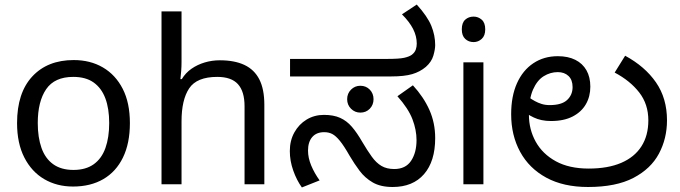

<svg xmlns="http://www.w3.org/2000/svg" viewBox="-20 -810 2989 844"><path d="M551 -269Q551 -180 520.5 -117.5Q490 -55 434 -22.5Q378 10 301 10Q230 10 174.5 -22.5Q119 -55 87 -117.5Q55 -180 55 -269Q55 -402 122 -474Q189 -546 304 -546Q377 -546 432.5 -513.5Q488 -481 519.5 -419.5Q551 -358 551 -269ZM146 -269Q146 -206 162.5 -159.5Q179 -113 214 -88Q249 -63 303 -63Q357 -63 392 -88Q427 -113 443.5 -159.5Q460 -206 460 -269Q460 -333 443 -378Q426 -423 391.5 -447.5Q357 -472 302 -472Q220 -472 183 -418Q146 -364 146 -269Z M778 -537Q778 -518 776.5 -498Q775 -478 773 -462H779Q796 -490 822 -508Q848 -526 880 -535.5Q912 -545 946 -545Q1011 -545 1054.5 -524.5Q1098 -504 1120 -461Q1142 -418 1142 -349V0H1055V-343Q1055 -408 1026 -440Q997 -472 935 -472Q845 -472 811.5 -421.5Q778 -371 778 -277V0H690V-760H778Z M1706 12Q1653 12 1618.5 -8Q1584 -28 1560.5 -59.5Q1537 -91 1517 -125Q1492 -169 1474 -191Q1456 -213 1440.5 -221Q1425 -229 1405 -229Q1371 -229 1352.5 -207.5Q1334 -186 1334 -148Q1334 -116 1348 -82.5Q1362 -49 1385 -17L1307 14Q1284 -18 1269 -60.5Q1254 -103 1254 -146Q1254 -192 1274 -228Q1294 -264 1328 -284.5Q1362 -305 1404 -305Q1446 -305 1475 -292Q1504 -279 1526.5 -253Q1549 -227 1572 -187Q1595 -148 1614.5 -121Q1634 -94 1657 -80.5Q1680 -67 1713 -67Q1763 -67 1787 -103Q1811 -139 1811 -194Q1811 -239 1793 -286Q1775 -333 1727 -387L1795 -435Q1842 -384 1867.5 -327Q1893 -270 1893 -203Q1893 -101 1844 -44.5Q1795 12 1706 12ZM1564 -315Q1540 -315 1523 -332Q1506 -349 1506 -374Q1506 -399 1523 -416Q1540 -433 1564 -433Q1589 -433 1605.5 -416Q1622 -399 1622 -374Q1622 -349 1605.5 -332Q1589 -315 1564 -315ZM1255 -474V-551H1681Q1735 -551 1757 -556Q1779 -561 1790 -569Q1803 -579 1807.5 -591.5Q1812 -604 1812 -618Q1812 -651 1796 -682.5Q1780 -714 1747 -747L1812 -790Q1859 -738 1876 -696.5Q1893 -655 1893 -612Q1893 -593 1885 -565.5Q1877 -538 1852 -516Q1826 -494 1791.5 -484Q1757 -474 1700 -474Z M2105 -536V0H2017V-536ZM2062 -737Q2082 -737 2097.5 -723.5Q2113 -710 2113 -681Q2113 -653 2097.5 -639Q2082 -625 2062 -625Q2040 -625 2025 -639Q2010 -653 2010 -681Q2010 -710 2025 -723.5Q2040 -737 2062 -737Z M2565 12Q2457 12 2381.5 -29Q2306 -70 2266.5 -142.5Q2227 -215 2227 -308Q2227 -387 2252.5 -444Q2278 -501 2324.5 -532Q2371 -563 2432 -563Q2477 -563 2509 -547Q2541 -531 2558 -501Q2575 -471 2575 -429Q2575 -386 2555.5 -352Q2536 -318 2497.5 -298Q2459 -278 2402 -278Q2380 -278 2361 -282Q2342 -286 2326.5 -293.5Q2311 -301 2298 -309L2308 -380Q2318 -373 2331.5 -365.5Q2345 -358 2361 -353Q2377 -348 2396 -348Q2449 -348 2473 -370.5Q2497 -393 2497 -427Q2497 -459 2479 -476Q2461 -493 2432 -493Q2399 -493 2370 -475Q2341 -457 2323 -416Q2305 -375 2305 -306Q2305 -241 2335 -187Q2365 -133 2423.5 -101Q2482 -69 2568 -69Q2652 -69 2710.5 -94Q2769 -119 2799.5 -166.5Q2830 -214 2830 -281Q2830 -352 2790 -403.5Q2750 -455 2682 -491L2728 -565Q2815 -518 2863.5 -448Q2912 -378 2912 -281Q2912 -201 2876.5 -134.5Q2841 -68 2764.5 -28Q2688 12 2565 12Z"/></svg>

Font: hexlkannada05
Style: Book
Weight: 400
Designer: Jelle Bosma - Monotype Design Team
Foundry: Monotype Imaging Inc.
Version: Version 2.003